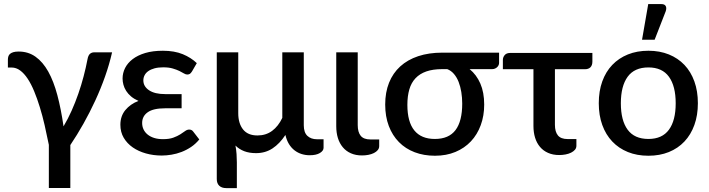

<svg xmlns="http://www.w3.org/2000/svg" viewBox="-20 -772 3550 961"><path d="M541 -510Q527.5 -450.5 506 -389.5Q484.5 -328.5 457 -269Q429.5 -209.5 397.8 -153Q366 -96.5 332 -46V169H224.5V-47Q214.5 -97 203.5 -145Q192.5 -193 179.2 -236Q166 -279 151 -315.2Q136 -351.5 118.5 -378Q101 -404.5 81 -419.2Q61 -434 38.5 -434H19.5V-474Q19.5 -482 21.8 -489.5Q24 -497 30 -502.2Q36 -507.5 46.5 -510.8Q57 -514 73.5 -514Q121.5 -514 158 -488Q194.5 -462 221.5 -413.8Q248.5 -365.5 267 -296Q285.5 -226.5 298 -139.5Q320 -176.5 338.5 -218Q357 -259.5 372 -302.8Q387 -346 398.5 -389.8Q410 -433.5 418 -475.5Q421.5 -495 430.2 -502.5Q439 -510 450.5 -510Z M977.5 -74Q959 -51.5 936.2 -36.2Q913.5 -21 888.8 -11.5Q864 -2 838.5 2.2Q813 6.5 789.5 6.5Q748 6.5 710.5 -4Q673 -14.5 644.5 -34.2Q616 -54 599.2 -82.5Q582.5 -111 582.5 -147.5Q582.5 -190.5 607.2 -220.8Q632 -251 673 -267Q651.5 -276.5 636.2 -289.2Q621 -302 611.5 -317Q602 -332 597.8 -347.8Q593.5 -363.5 593.5 -379Q593.5 -406.5 606.2 -431.8Q619 -457 644.2 -476.2Q669.5 -495.5 707.2 -506.8Q745 -518 795.5 -518Q853 -518 894.8 -500.8Q936.5 -483.5 965 -456L941 -414.5Q935 -405 929.8 -402Q924.5 -399 917 -399Q909.5 -399 900.5 -404.5Q891.5 -410 877.8 -416.8Q864 -423.5 844.5 -429.2Q825 -435 797 -435Q772 -435 753.5 -430Q735 -425 722.5 -416.2Q710 -407.5 703.8 -395.5Q697.5 -383.5 697.5 -369.5Q697.5 -339.5 726 -320.2Q754.5 -301 806.5 -301H889V-230H806.5Q747.5 -230 719.5 -210.2Q691.5 -190.5 691.5 -156.5Q691.5 -139 698.5 -124.2Q705.5 -109.5 719 -98.5Q732.5 -87.5 751.8 -81.5Q771 -75.5 795.5 -75.5Q827 -75.5 847.5 -83Q868 -90.5 882.2 -99.5Q896.5 -108.5 906.5 -116Q916.5 -123.5 927 -123.5Q940 -123.5 947 -113.5Z M1599.5 -75V-32Q1599.5 -17.5 1581.2 -6.2Q1563 5 1530 5Q1509 5 1489.8 -1Q1470.5 -7 1454.2 -19.5Q1438 -32 1426.2 -51.2Q1414.5 -70.5 1408.5 -96.5Q1380 -53 1344 -29.2Q1308 -5.5 1261.5 -5.5Q1228 -5.5 1202.5 -15.2Q1177 -25 1158.5 -43.5Q1162.5 -22.5 1164 -0.5Q1165.5 21.5 1165.5 40.5V169.5H1112.5Q1090 169.5 1077.5 157.8Q1065 146 1065 124V-510H1172.5V-205.5Q1172.5 -154.5 1196.5 -124.2Q1220.5 -94 1268.5 -94Q1311 -94 1342 -117Q1373 -140 1393 -182V-510H1500.5V-145Q1500.5 -109 1518.5 -92Q1536.5 -75 1566.5 -75Z M1663 -510H1770.5V-146Q1770.5 -110.5 1785.5 -92.2Q1800.5 -74 1834 -74H1878V-41Q1878 -29.5 1870.8 -20.8Q1863.5 -12 1851.5 -6Q1839.5 0 1824 3Q1808.5 6 1792 6Q1760.5 6 1736.2 -4.8Q1712 -15.5 1695.8 -35Q1679.5 -54.5 1671.2 -81.2Q1663 -108 1663 -140Z M2193.5 -426Q2147 -426 2114 -414.5Q2081 -403 2059.8 -380.5Q2038.5 -358 2028.8 -324.5Q2019 -291 2019 -247Q2019 -162 2053.8 -119.2Q2088.5 -76.5 2156.5 -76.5Q2226.5 -76.5 2260 -121Q2293.5 -165.5 2293.5 -253.5Q2293.5 -283 2289 -311Q2284.5 -339 2275.5 -362Q2266.5 -385 2252.2 -401.8Q2238 -418.5 2218.5 -426ZM2478 -508.5V-457Q2478 -452 2475.8 -446.5Q2473.5 -441 2469 -436.5Q2464.5 -432 2458 -429Q2451.5 -426 2443.5 -426H2330.5Q2365 -398 2384.2 -353.8Q2403.5 -309.5 2403.5 -248.5Q2403.5 -192.5 2386.2 -145.5Q2369 -98.5 2337 -64.5Q2305 -30.5 2259.5 -11.5Q2214 7.5 2157 7.5Q2101.5 7.5 2055.5 -10Q2009.5 -27.5 1976.8 -60.8Q1944 -94 1926 -141.5Q1908 -189 1908 -249Q1908 -309.5 1927.2 -357.8Q1946.5 -406 1983.2 -439.5Q2020 -473 2073.2 -490.8Q2126.5 -508.5 2194 -508.5Z M2945 -464Q2945 -445 2935.2 -435.2Q2925.5 -425.5 2907.5 -425.5H2757.5V-147.5Q2757.5 -112.5 2772.5 -94.2Q2787.5 -76 2821 -76H2865V-42.5Q2865 -31 2857.8 -22.5Q2850.5 -14 2838.5 -8Q2826.5 -2 2811 1Q2795.5 4 2779 4Q2747.5 4 2723.2 -6.8Q2699 -17.5 2682.8 -36.8Q2666.5 -56 2658.2 -82.8Q2650 -109.5 2650 -141.5V-425.5H2497V-472Q2497 -485.5 2506 -496.2Q2515 -507 2533.5 -507H2945Z M3225.5 -518Q3282 -518 3327.8 -499.5Q3373.5 -481 3405.8 -447Q3438 -413 3455.5 -364.5Q3473 -316 3473 -255.5Q3473 -195 3455.5 -146.5Q3438 -98 3405.8 -63.8Q3373.5 -29.5 3327.8 -11Q3282 7.5 3225.5 7.5Q3168.5 7.5 3122.8 -11Q3077 -29.5 3044.5 -63.8Q3012 -98 2994.5 -146.5Q2977 -195 2977 -255.5Q2977 -316 2994.5 -364.5Q3012 -413 3044.5 -447Q3077 -481 3122.8 -499.5Q3168.5 -518 3225.5 -518ZM3225.5 -76.5Q3294.5 -76.5 3328.2 -122.8Q3362 -169 3362 -255Q3362 -341 3328.2 -387.8Q3294.5 -434.5 3225.5 -434.5Q3155.5 -434.5 3121.5 -387.8Q3087.5 -341 3087.5 -255Q3087.5 -169 3121.5 -122.8Q3155.5 -76.5 3225.5 -76.5ZM3193.5 -573 3224.5 -751.5H3291Q3306.5 -751.5 3312 -741.8Q3317.5 -732 3312 -715.5L3256.5 -573Z"/></svg>

Font: Lato SemiBold
Style: Regular
Weight: 600
Designer: Lukasz Dziedzic with Adam Twardoch and Botio Nikoltchev
Foundry: tyPoland Lukasz Dziedzic
Version: Version 2.015; 2015-08-06; http://www.latofonts.com/